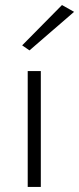

<svg xmlns="http://www.w3.org/2000/svg" viewBox="-20 -742 314 762"><path d="M90 -460V0H142V-460ZM274 -695 226 -722 68 -562 97 -542Z"/></svg>

Font: NM-font
Style: Light
Weight: 500
Designer: ""
Foundry: ""
Version: ""